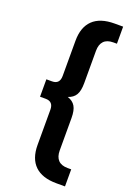

<svg xmlns="http://www.w3.org/2000/svg" viewBox="-175 -803 719 1057"><g transform="rotate(20 185.0 -274.0)"><path d="M199 -274Q230 -264 244 -240.5Q258 -217 258 -172V18Q258 55 276.5 74.5Q295 94 332 94H353V194H303Q219 194 176 152.5Q133 111 133 31V-175Q133 -223 88 -223H55V-325H88Q133 -325 133 -373V-579Q133 -659 176 -700.5Q219 -742 303 -742H353V-642H332Q295 -642 276.5 -622.5Q258 -603 258 -566V-376Q258 -331 244 -307.5Q230 -284 199 -274Z"/></g></svg>

Font: Montserrat Alternates SemiBold
Style: Regular
Weight: 600
Designer: Julieta Ulanovsky
Foundry: Julieta Ulanovsky
Version: Version 7.200